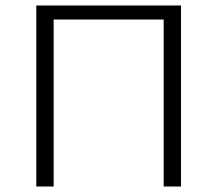

<svg xmlns="http://www.w3.org/2000/svg" viewBox="-20 -678 790 698"><path d="M575 0V-658H638V0ZM112 0V-658H175V0ZM133 -607V-658H618V-607Z"/></svg>

Font: Ysabeau Office Light
Style: Regular
Weight: 300
Designer: Christian Thalmann (Catharsis Fonts)
Version: Version 2.001;gftools[0.9.30]; featfreeze: tnum,lnum,ss02